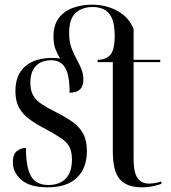

<svg xmlns="http://www.w3.org/2000/svg" viewBox="-20 -792 730 822"><path d="M184 10Q108 10 71.5 -22Q35 -54 35 -97Q35 -132 52.5 -145.5Q70 -159 91 -159Q91 -77 112.5 -38.5Q134 0 187 0Q234 0 261 -27Q288 -54 288 -109Q288 -143 277 -163.5Q266 -184 242 -200Q218 -216 180 -237Q135 -260 105.5 -282Q76 -304 61 -332Q46 -360 46 -402Q46 -472 88 -508Q130 -544 203 -544Q221 -544 237 -542Q226 -560 217.5 -581.5Q209 -603 209 -635Q209 -686 232.5 -716Q256 -746 294 -759Q332 -772 373 -772Q436 -772 485 -744Q534 -716 552 -667V-536H666V-526H552V-113Q552 -54 568.5 -30Q585 -6 618 -6Q641 -6 671 -15V-5Q658 0 635.5 5Q613 10 587 10Q524 10 493.5 -24Q463 -58 463 -144V-526H398V-536Q432 -536 451.5 -556.5Q471 -577 471 -638Q471 -691 457.5 -717.5Q444 -744 422.5 -753Q401 -762 378 -762Q331 -762 303.5 -736.5Q276 -711 276 -650Q276 -614 285.5 -588Q295 -562 307 -540.5Q319 -519 328 -497.5Q337 -476 337 -451Q337 -395 278 -395Q278 -470 259 -502Q240 -534 199 -534Q157 -534 133.5 -509.5Q110 -485 110 -438Q110 -405 122 -383.5Q134 -362 159.5 -345.5Q185 -329 223 -310Q263 -290 292 -269Q321 -248 336.5 -219Q352 -190 352 -145Q352 -72 309 -31Q266 10 184 10Z"/></svg>

Font: Noto Serif Display Condensed
Style: Regular
Weight: 400
Width: 3
Designer: Monotype Design Team
Foundry: Monotype Imaging Inc.
Version: Version 2.009